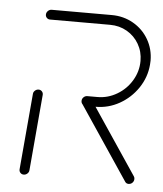

<svg xmlns="http://www.w3.org/2000/svg" viewBox="-43 -558 507 597"><g transform="rotate(5 210.0 -259.5)"><path d="M52.6 -0.4Q46.3 -0.4 42.2 -4.8Q38.1 -9.3 38.5 -15.6L59.3 -252.6Q59.6 -258.9 64.6 -263.3Q69.6 -267.8 75.9 -267.8Q82.2 -267.8 86.3 -263.3Q90.4 -258.9 90 -252.6L69.3 -15.6Q68.9 -9.3 63.9 -4.8Q58.9 -0.4 52.6 -0.4ZM396.7 -17Q396.7 -10 391.9 -5Q387 0 380 0Q372.6 0 368.9 -5.9L214.4 -236.3Q211.9 -239.6 211.9 -244.1Q211.9 -250.7 216.9 -255.7Q221.9 -260.7 228.5 -260.7Q236.3 -260.7 240.4 -254.4L394.4 -24.8Q396.7 -21.5 396.7 -17ZM211.9 -244.1Q211.9 -251.1 216.9 -255.9Q221.9 -260.7 228.5 -260.7H260Q292.6 -260.7 321.1 -277.6Q349.6 -294.4 366.7 -323Q383.7 -351.5 383.7 -384.1Q383.7 -413 370 -436.7Q356.3 -460.4 332.6 -474.1Q308.9 -487.8 279.6 -487.8H92.2Q86.3 -487.8 82.2 -491.9Q78.1 -495.9 78.1 -501.9Q78.1 -508.5 83.1 -513.5Q88.1 -518.5 94.8 -518.5H282.2Q319.3 -518.5 349.6 -501.1Q380 -483.7 397.4 -453.7Q414.8 -423.7 414.8 -387.4Q414.8 -383.3 414.1 -374.4Q410.7 -335.2 388.3 -302Q365.9 -268.9 331.3 -249.4Q296.7 -230 257.4 -230H225.9Q220 -230 215.9 -234.1Q211.9 -238.1 211.9 -244.1Z"/></g></svg>

Font: 26F Galaxy Sans Ultra Light
Style: Italic
Weight: 200
Italic angle: -5°
Designer: C₂₉H₂₅N₃O₅
Version: Version 1.200